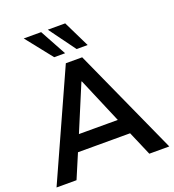

<svg xmlns="http://www.w3.org/2000/svg" viewBox="-163 -1065 1081 1192"><g transform="rotate(-20 377.0 -469.5)"><path d="M5 0 323 -705H431L750 0H618L533 -198L588 -160H166L221 -198L137 0ZM375 -565 236 -233 210 -264H544L519 -233L378 -565ZM416 -765 289 -939H404L489 -765ZM268 -765 130 -939H245L340 -765Z"/></g></svg>

Font: Nunito Sans 11pt
Style: Bold
Weight: 700
Version: Version 3.101;gftools[0.9.27]